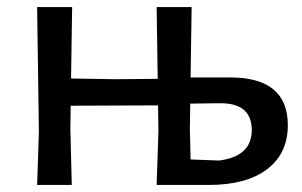

<svg xmlns="http://www.w3.org/2000/svg" viewBox="-20 -523 853 543"><path d="M631 -304Q794 -304 794 -169Q794 -89 735.5 -44.5Q677 0 571 0H423L428 -150L427 -225L180 -224L179 -159L183 0H85L90 -150L85 -503H184L181 -301L304 -299L426 -300L423 -503H522L519 -304ZM600 -69Q692 -81 692 -155Q692 -233 599 -231L518 -230L517 -159L519 -72Z"/></svg>

Font: Alegreya Sans SC Medium
Style: Regular
Weight: 500
Designer: Juan Pablo del Peral
Foundry: Huerta Tipografica
Version: Version 2.001;PS 002.001;hotconv 1.0.88;makeotf.lib2.5.64775